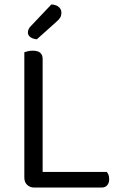

<svg xmlns="http://www.w3.org/2000/svg" viewBox="-20 -840 541 860"><path d="M133 0Q114 0 101.5 -12Q89 -24 89 -44V-606Q94 -608 104.5 -610.5Q115 -613 127 -613Q171 -613 171 -576V-70H458Q469 -59 469 -37Q469 -20 460 -10Q451 0 436 0ZM210 -820Q232 -819 243.5 -808.5Q255 -798 255 -784Q255 -770 249.5 -761Q244 -752 230 -740L145 -664Q126 -666 115.5 -674Q105 -682 105 -694Q105 -704 109 -711Q113 -718 119 -724Z"/></svg>

Font: Baloo Chettan 2
Style: Regular
Weight: 400
Designer: Maithili Shingre, Unnati Kotecha and Ek Type
Foundry: Ek Type
Version: Version 1.640;hotconv 1.0.111;makeotfexe 2.5.65597; ttfautoh